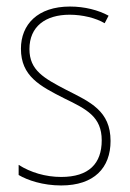

<svg xmlns="http://www.w3.org/2000/svg" viewBox="-20 -557 396 587"><path d="M318 -126C318 -218 256 -245 183 -282C114 -318 70 -342 70 -407C70 -476 119 -512 193 -512C232 -512 273 -502 300 -486L312 -509C281 -526 239 -537 194 -537C95 -537 44 -482 44 -408C44 -324 102 -294 177 -256C245 -223 291 -200 291 -128C291 -57 252 -16 167 -16C119 -16 73 -30 37 -53V-22C64 -6 111 10 167 10C268 10 318 -44 318 -126Z"/></svg>

Font: Noto Sans Sinhala Condensed Thin
Style: Regular
Weight: 100
Width: 3
Designer: Jelle Bosma - Monotype Design Team
Foundry: Monotype Imaging Inc.
Version: Version 2.006